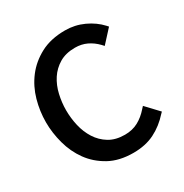

<svg xmlns="http://www.w3.org/2000/svg" viewBox="-159 -795 894 933"><g transform="rotate(-30 287.5 -329.0)"><path d="M544 -93 536 -85Q495 -39 444 -13.5Q393 12 325 12Q246 12 190 -19Q134 -50 98.5 -99Q63 -148 46.5 -209Q30 -270 30 -329Q30 -391 47 -451.5Q64 -512 101 -560.5Q138 -609 195.5 -639.5Q253 -670 333 -670Q388 -670 437 -647.5Q486 -625 520 -588L528 -579L463 -508L452 -520Q428 -545 398.5 -559Q369 -573 333 -573Q281 -573 245 -551.5Q209 -530 186.5 -495.5Q164 -461 154 -417.5Q144 -374 144 -331Q144 -287 154 -243.5Q164 -200 186.5 -164.5Q209 -129 245 -107Q281 -85 333 -85Q375 -85 407.5 -102.5Q440 -120 467 -151L478 -163Z"/></g></svg>

Font: Codetta
Style: Bold
Weight: 700
Designer: Ulrich Proeller
Foundry: PROSA GmbH
Version: Version 2.00;September 29, 2018;FontCreator 11.5.0.2427 64-b